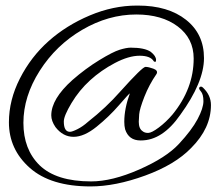

<svg xmlns="http://www.w3.org/2000/svg" viewBox="-20 -619 792 689"><path d="M492 -148Q499 -142 511.5 -142Q524 -142 550 -161.5Q576 -181 599 -208Q675 -301 675 -409Q675 -481 618 -524Q561 -567 469 -567Q369 -567 275 -512Q181 -457 122.5 -365Q64 -273 64 -178Q64 -83 122 -26Q182 32 307 32Q382 32 479 -10.5Q576 -53 622 -102.5Q668 -152 689 -191.5Q710 -231 710 -256Q710 -281 700.5 -291.5Q691 -302 696.5 -306.5Q702 -311 709 -304Q737 -277 737 -242Q737 -159 666 -88Q608 -28 501 11Q394 50 305 50Q162 50 87 -16.5Q12 -83 12 -180Q12 -260 51.5 -337.5Q91 -415 154.5 -471.5Q218 -528 302 -563.5Q386 -599 471 -599Q473 -599 475 -599Q583 -599 647.5 -548Q712 -497 712 -410.5Q712 -324 627 -207Q563 -115 486 -115Q485 -115 484 -115Q442 -115 429 -155Q426 -167 426 -182Q426 -229 446 -284Q442 -282 407 -241.5Q372 -201 327 -164.5Q282 -128 244 -128Q206 -128 179 -163Q164 -185 164 -205Q164 -264 240 -332Q287 -373 336 -403Q385 -433 409.5 -440.5Q434 -448 449 -448Q499 -448 521 -433Q540 -418 540 -404Q540 -393 532 -399Q520 -419 481 -419Q442 -419 392.5 -393Q343 -367 303.5 -331Q264 -295 236.5 -249Q209 -203 209 -183Q209 -146 231 -146Q239 -146 258 -155.5Q277 -165 296 -182Q361 -233 412 -291Q491 -379 502 -379Q513 -379 530.5 -372.5Q548 -366 542 -354Q515 -315 498 -271.5Q481 -228 479.5 -209Q478 -190 478 -182Q478 -157 492 -148Z"/></svg>

Font: Allura
Style: Regular
Weight: 400
Designer: Robert E. Leuschke
Foundry: Robert E. Leuschke
Version: Version 1.004